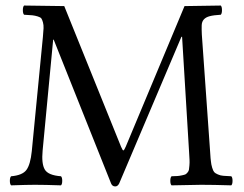

<svg xmlns="http://www.w3.org/2000/svg" viewBox="-20 -667 879 693"><path d="M662.6 -116.2 637.2 -534.2H634.8L410.2 -4.9Q404.8 5.9 396 5.9Q385.3 5.9 380.9 -4.9L173.8 -523.9H171.9L133.8 -123Q129.4 -76.2 141.6 -55.2Q153.8 -34.2 200.2 -30.8Q204.6 -26.4 204.6 -14.4Q204.6 -2.4 200.2 2Q140.6 0 106 0Q79.6 0 20 2Q15.6 -2.4 15.6 -14.4Q15.6 -26.4 20 -30.8Q61 -34.2 75.4 -53.7Q89.8 -73.2 94.7 -121.1L134.8 -533.2Q136.7 -553.7 137.2 -565.2Q137.7 -576.7 135 -586.4Q132.3 -596.2 129.4 -600.3Q126.5 -604.5 116.2 -607.7Q106 -610.8 96.7 -611.8Q87.4 -612.8 66.9 -613.8Q62.5 -618.2 62.5 -630.4Q62.5 -642.6 66.9 -647L211.9 -645L417 -137.2Q422.9 -124 424.8 -124Q428.2 -124 434.1 -138.2L646 -645L776.9 -647Q781.2 -642.6 781.2 -630.4Q781.2 -618.2 776.9 -613.8Q751 -612.3 737.1 -608.6Q723.1 -605 715.8 -596.9Q708.5 -588.9 708 -575.7Q707.5 -562.5 708.5 -542L738.3 -121.1Q740.2 -90.3 741.2 -85.4Q742.2 -73.7 745.8 -61.8Q749.5 -49.8 753.2 -45.7Q756.8 -41.5 766.4 -37.4Q775.9 -33.2 785.9 -32.5Q795.9 -31.7 814.9 -30.8Q819.3 -26.4 819.3 -14.4Q819.3 -2.4 814.9 2Q748.5 0 706.1 0Q692.9 0 599.1 2Q594.7 -2.4 594.7 -14.4Q594.7 -26.4 599.1 -30.8Q613.8 -31.2 620.8 -31.7Q627.9 -32.2 637 -34.2Q646 -36.1 649.2 -37.6Q652.3 -39.1 656.7 -44.2Q661.1 -49.3 661.9 -54.2Q662.6 -59.1 663.6 -69.3Q664.6 -79.6 664.1 -89.4Q663.6 -99.1 662.6 -116.2Z"/></svg>

Font: Linux Libertine G
Style: Regular
Weight: 400
Designer: Philipp H. Poll
Foundry: Philipp H. Poll
Version: Version 4.7.5